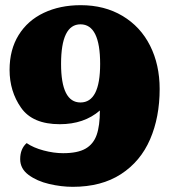

<svg xmlns="http://www.w3.org/2000/svg" viewBox="-20 -700 661 742"><path d="M597 -356Q597 -247 560 -161.5Q523 -76 447.5 -27Q372 22 261 22Q217 22 170 11Q123 0 90.5 -24Q58 -48 58 -85Q58 -125 83 -147Q109 -129 148.5 -118.5Q188 -108 224 -108Q280 -108 310.5 -125.5Q341 -143 353.5 -178.5Q366 -214 366 -273Q305 -220 211 -220Q106 -220 61.5 -283.5Q17 -347 17 -430Q17 -508 52 -564.5Q87 -621 149.5 -650.5Q212 -680 292 -680Q384 -680 453.5 -638.5Q523 -597 560 -523.5Q597 -450 597 -356ZM216 -453Q216 -304 291 -304Q367 -304 367 -453Q367 -606 291 -606Q216 -606 216 -453Z"/></svg>

Font: Sansita ExtraBold
Style: Regular
Weight: 800
Designer: Pablo Cosgaya
Foundry: Omnibus-Type
Version: Version 1.006